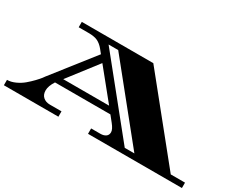

<svg xmlns="http://www.w3.org/2000/svg" viewBox="-108 -990 1613 1330"><g transform="rotate(30 698.0 -325.0)"><path d="M1410 -43V0H659V-43H733Q759 -43 775.5 -54.5Q792 -66 792 -89Q792 -112 763 -148L726 -194H283Q254 -149 254 -114.5Q254 -80 275 -61.5Q296 -43 329 -43H422V0H-14V-43Q17 -43 51 -58.5Q85 -74 111 -96Q137 -118 159 -141Q181 -164 192.5 -179Q204 -194 204 -195L461 -522L436 -553Q412 -582 385.5 -594.5Q359 -607 313 -607H234V-650H806L1296 -43ZM928 -43H1005L550 -607H473ZM321 -242H688L500 -474Z"/></g></svg>

Font: Diplomata
Style: Regular
Weight: 400
Width: 7
Designer: Eduardo Rodriguez Tunni
Foundry: Eduardo Rodriguez Tunni
Version: Version 1.001